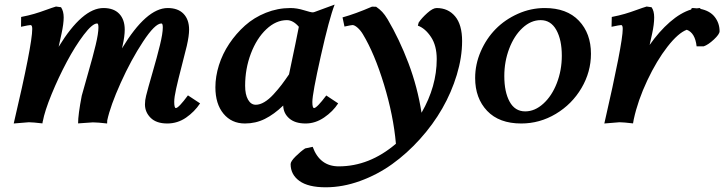

<svg xmlns="http://www.w3.org/2000/svg" viewBox="-20 -525 3093 820"><path d="M696.3 -490.7Q740.2 -490.7 763.9 -466.1Q787.6 -441.4 787.6 -398.4Q787.6 -372.1 777.8 -329.1Q772 -304.2 756.3 -244.1Q740.7 -184.1 732.4 -146.7Q724.1 -109.4 724.1 -90.3Q724.1 -63.5 731 -63.5Q742.7 -63.5 782.7 -117.7L834.5 -83.5Q811 -47.9 774.7 -22.7Q738.3 2.4 694.3 2.4Q647.9 2.4 623.5 -21.7Q599.1 -45.9 599.1 -79.1Q599.1 -97.2 604 -116.2Q611.3 -146 631.1 -214.1Q650.9 -282.2 663.1 -332.3Q675.3 -382.3 675.3 -407.7Q675.3 -424.8 669.4 -424.8Q642.1 -424.8 591.1 -347.4Q540 -270 495.6 -171.4Q451.2 -72.8 438 -10.7Q437.5 -6.3 437.5 2.4Q396.5 -2.4 377 -2.4L313.5 2Q313.5 -35.6 329.1 -116.2Q335.4 -140.6 356.2 -212.4Q377 -284.2 388.7 -333.3Q400.4 -382.3 400.4 -407.7Q400.4 -424.8 395 -424.8Q374.5 -424.8 337.6 -376.2Q300.8 -327.6 265.4 -261.2Q230 -194.8 200.4 -122.8Q170.9 -50.8 162.6 -5.9H162.1Q162.1 -4.4 161.9 -2Q161.6 0.5 161.1 2Q119.6 -2.9 103 -2.9L38.6 2.4Q117.7 -334 117.7 -401.4Q117.7 -418 110.4 -418Q103.5 -418 69.8 -410.6L70.3 -452.6Q101.1 -458.5 126 -465.8Q150.9 -473.1 176.8 -482.7Q202.6 -492.2 219.2 -497.1L240.7 -494.1Q252 -477.1 252 -450.7Q252 -423.3 242.7 -380.9Q234.9 -343.8 230.5 -325.2Q332 -490.7 421.9 -490.7Q465.8 -490.7 489.3 -466.1Q512.7 -441.4 512.7 -398.4Q512.7 -370.1 503.4 -329.1Q501.5 -322.8 501 -318.4Q605 -490.7 696.3 -490.7Z M1285.2 2.4Q1240.2 2.4 1215.3 -19.3Q1190.4 -41 1189.5 -74.2Q1150.4 -36.6 1111.1 -17.1Q1071.8 2.4 1025.9 2.4Q969.2 2.4 934.6 -39.3Q899.9 -81.1 899.9 -152.3Q899.9 -198.2 915 -246.6Q930.2 -294.9 959.2 -338.4Q988.3 -381.8 1026.6 -416Q1064.9 -450.2 1115.5 -470.5Q1166 -490.7 1220.2 -490.7Q1248 -490.7 1277.8 -481.4Q1307.6 -472.2 1315.4 -472.2Q1318.8 -472.2 1324.2 -474.1L1409.2 -505.4Q1386.2 -446.3 1350.1 -285.6Q1314 -125 1314 -89.4Q1314 -63.5 1321.3 -63.5Q1333 -63.5 1373.5 -117.2L1424.3 -83.5Q1401.9 -48.8 1364.3 -23.2Q1326.7 2.4 1285.2 2.4ZM1216.8 -210.9 1214.4 -207.5Q1247.6 -364.3 1256.3 -410.6Q1231.9 -439 1205.1 -439Q1158.7 -439 1117.4 -400.1Q1076.2 -361.3 1051.5 -296.4Q1026.9 -231.4 1026.9 -158.7Q1026.9 -121.1 1039.3 -99.4Q1051.8 -77.6 1072.3 -77.6Q1089.8 -77.6 1109.1 -89.1Q1128.4 -100.6 1147.9 -121.8Q1167.5 -143.1 1182.9 -163.3Q1198.2 -183.6 1216.8 -210.9Z M1568.8 -496.6 1586.4 -496.1Q1601.6 -485.8 1612.5 -474.1Q1623.5 -462.4 1635.3 -442.9Q1685.5 -357.9 1724.4 -255.4Q1763.2 -152.8 1780.3 -43.5Q1845.2 -155.8 1845.2 -272.5Q1845.2 -330.1 1820.8 -366.9Q1796.4 -403.8 1764.6 -415.5L1768.1 -428.7Q1780.8 -447.8 1804.7 -469.2Q1828.6 -490.7 1844.7 -490.7Q1894 -490.7 1923.8 -455.1Q1953.6 -419.4 1953.6 -349.6Q1953.6 -280.3 1930.9 -205.3Q1908.2 -130.4 1868.9 -61.8Q1829.6 6.8 1773.9 68.6Q1718.3 130.4 1655 175.8Q1591.8 221.2 1517.8 248Q1443.8 274.9 1371.1 274.9Q1296.4 274.9 1258.8 247.8Q1221.2 220.7 1221.2 175.8Q1221.2 164.1 1242.7 142.8Q1264.2 121.6 1283.2 108.9L1315.4 102.1Q1345.7 185.5 1426.8 185.5Q1557.6 185.5 1670.9 88.9Q1660.2 -32.2 1619.9 -164.3Q1579.6 -296.4 1529.8 -378.9Q1519.5 -396 1506.8 -407Q1494.1 -418 1485.4 -418Q1481 -418 1451.2 -411.6L1442.9 -450.7Q1497.6 -465.8 1568.8 -496.6Z M2306.6 -490.7Q2400.9 -490.7 2452.4 -436.5Q2503.9 -382.3 2503.9 -295.4Q2503.9 -217.8 2463.4 -148.9Q2422.9 -80.1 2354 -38.8Q2285.2 2.4 2206.1 2.4Q2111.8 2.4 2060.5 -51.5Q2009.3 -105.5 2009.3 -191.9Q2009.3 -250.5 2033.2 -305.4Q2057.1 -360.4 2096.9 -400.9Q2136.7 -441.4 2191.9 -466.1Q2247.1 -490.7 2306.6 -490.7ZM2289.1 -439Q2247.6 -439 2211.7 -405.8Q2175.8 -372.6 2154.8 -317.4Q2133.8 -262.2 2133.8 -200.2Q2133.8 -132.3 2156.5 -90.8Q2179.2 -49.3 2223.1 -49.3Q2264.2 -49.3 2300.5 -82.3Q2336.9 -115.2 2358.2 -170.2Q2379.4 -225.1 2379.4 -287.1Q2379.4 -355 2356 -397Q2332.5 -439 2289.1 -439Z M2741.7 -497.1 2762.7 -494.1Q2773.9 -478.5 2773.9 -450.7Q2773.9 -421.4 2765.1 -380.9Q2757.3 -344.7 2754.4 -333Q2794.9 -390.6 2840.8 -430.7Q2886.7 -470.7 2931.6 -484.4L2934.6 -490.7Q2945.8 -490.7 2956.1 -489.3Q2963.9 -490.7 2971.7 -490.7L2970.2 -487.3Q3012.2 -479 3032.7 -452.4Q3053.2 -425.8 3053.2 -391.6Q3053.2 -378.9 3028.8 -356.2Q3004.4 -333.5 2985.4 -327.1H2955.1Q2948.7 -384.8 2913.1 -397.9Q2876.5 -384.3 2830.6 -325.4Q2784.7 -266.6 2744.4 -181.4Q2704.1 -96.2 2686.5 -14.6Q2685.5 -8.8 2683.6 2Q2642.1 -2.9 2625.5 -2.9L2561 2.4Q2639.6 -339.8 2639.6 -401.4Q2639.6 -418 2632.8 -418Q2626.5 -418 2591.8 -410.6L2592.8 -452.6Q2623.5 -458.5 2648.4 -465.8Q2673.3 -473.1 2699.2 -482.7Q2725.1 -492.2 2741.7 -497.1Z"/></svg>

Font: Flanker
Style: Bold Italic
Weight: 700
Italic angle: -12°
Designer: Flanker
Version: Version 2.000